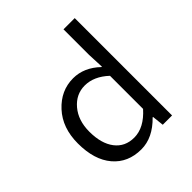

<svg xmlns="http://www.w3.org/2000/svg" viewBox="-196 -846 993 993"><g transform="rotate(-45 300.0 -350.0)"><path d="M271 12Q174 12 117 -55Q60 -122 60 -242Q60 -356 125.5 -427Q191 -498 281 -498Q360 -498 426 -435H429L425 -525V-712H507V0H439L432 -64H429Q355 12 271 12ZM288 -57Q360 -57 425 -130V-372Q364 -429 297 -429Q233 -429 189 -377Q145 -325 145 -243Q145 -156 183 -106.5Q221 -57 288 -57Z"/></g></svg>

Font: TypoPRO Source Code Pro
Style: Regular
Weight: 400
Monospace: yes
Designer: Paul D. Hunt, Teo Tuominen
Foundry: Adobe Systems Incorporated
Version: Version 2.010;PS 1.0;hotconv 1.0.84;makeotf.lib2.5.63406